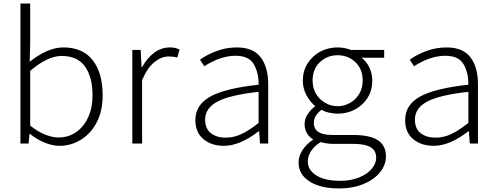

<svg xmlns="http://www.w3.org/2000/svg" viewBox="-20 -808 2799 1081"><path d="M149 -54H146L141 0H95V-788H150V-561L147 -460Q194 -498 242.5 -519.5Q291 -541 337 -541Q446 -541 502 -469Q558 -397 558 -271Q558 -184 525 -120Q492 -56 436 -21.5Q380 13 315 13Q276 13 232.5 -4.5Q189 -22 149 -54ZM501 -271Q501 -373 459 -433Q417 -493 327 -493Q248 -493 150 -409V-101Q192 -67 233.5 -50.5Q275 -34 310 -34Q365 -34 408.5 -64Q452 -94 476.5 -148Q501 -202 501 -271Z M725 -527H772L777 -430H780Q808 -481 848 -511Q888 -541 937 -541Q968 -541 991 -529L978 -484Q956 -490 929 -490Q889 -490 849.5 -458.5Q810 -427 780 -357V0H725Z M1080 -132Q1080 -218 1164.5 -264.5Q1249 -311 1436 -331Q1437 -397 1409.5 -445.5Q1382 -494 1306 -494Q1222 -494 1130 -435L1106 -472Q1144 -500 1199 -520.5Q1254 -541 1313 -541Q1406 -541 1448 -485Q1490 -429 1490 -335V0H1444L1439 -69H1436Q1331 13 1241 13Q1171 13 1125.5 -24.5Q1080 -62 1080 -132ZM1436 -116V-291Q1273 -273 1204 -236Q1135 -199 1135 -135Q1135 -83 1167.5 -58Q1200 -33 1251 -33Q1296 -33 1339 -53Q1382 -73 1436 -116Z M1661 107Q1661 72 1682.5 38Q1704 4 1744 -23Q1721 -36 1708 -58Q1695 -80 1695 -109Q1695 -140 1713.5 -167Q1732 -194 1755 -210Q1726 -234 1705.5 -272Q1685 -310 1685 -354Q1685 -408 1711.5 -450.5Q1738 -493 1782.5 -517Q1827 -541 1881 -541Q1918 -541 1956 -527H2143V-483H2015Q2042 -464 2059 -429.5Q2076 -395 2076 -353Q2076 -300 2050 -258Q2024 -216 1979.5 -192Q1935 -168 1881 -168Q1859 -168 1834 -173.5Q1809 -179 1790 -190Q1770 -174 1758.5 -156.5Q1747 -139 1747 -115Q1747 -48 1851 -48H1969Q2062 -48 2107.5 -18.5Q2153 11 2153 73Q2153 120 2120 161.5Q2087 203 2026.5 228Q1966 253 1889 253Q1784 253 1722.5 213.5Q1661 174 1661 107ZM2098 80Q2098 39 2066 20.5Q2034 2 1970 2H1853Q1824 2 1785 -8Q1748 15 1730.5 44Q1713 73 1713 101Q1713 150 1761.5 180Q1810 210 1895 210Q1955 210 2001 191.5Q2047 173 2072.5 143Q2098 113 2098 80ZM2022 -354Q2022 -419 1981 -458Q1940 -497 1881 -497Q1822 -497 1781 -458Q1740 -419 1740 -354Q1740 -312 1759.5 -279.5Q1779 -247 1811.5 -228.5Q1844 -210 1881 -210Q1918 -210 1950.5 -228.5Q1983 -247 2002.5 -279.5Q2022 -312 2022 -354Z M2261 -132Q2261 -218 2345.5 -264.5Q2430 -311 2617 -331Q2618 -397 2590.5 -445.5Q2563 -494 2487 -494Q2403 -494 2311 -435L2287 -472Q2325 -500 2380 -520.5Q2435 -541 2494 -541Q2587 -541 2629 -485Q2671 -429 2671 -335V0H2625L2620 -69H2617Q2512 13 2422 13Q2352 13 2306.5 -24.5Q2261 -62 2261 -132ZM2617 -116V-291Q2454 -273 2385 -236Q2316 -199 2316 -135Q2316 -83 2348.5 -58Q2381 -33 2432 -33Q2477 -33 2520 -53Q2563 -73 2617 -116Z"/></svg>

Font: Nebula Sans Light
Style: Regular
Weight: 300
Designer: Paul D. Hunt for Adobe (as Source Sans)
Foundry: Nebula Entertainment & Broadcasting LLC
Version: Version 1.010